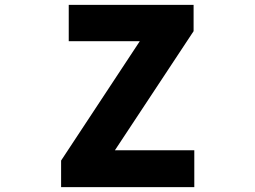

<svg xmlns="http://www.w3.org/2000/svg" viewBox="-20 -764 1040 784"><path d="M229.5 0V-108.4L550.8 -595.7H260.7V-744.1H770.5V-636.7L449.2 -150.4H773.4V0Z"/></svg>

Font: Gen Shin Gothic Monospace Heavy
Style: Bold
Weight: 800
Designer: [Source Han Sans]
Ryoko NISHIZUKA  (kana & ideographs); Paul D. Hunt (Latin, Greek & Cyrillic); Wenlong ZHANG  (bopomofo
Version: Version 1.002.20150607